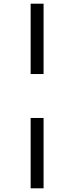

<svg xmlns="http://www.w3.org/2000/svg" viewBox="-20 -783 406 1040"><path d="M146 -382V-763H216V-382ZM146 237V-144H216V237Z"/></svg>

Font: Noto Sans UI Condensed
Style: Italic
Weight: 400
Width: 3
Italic angle: -12°
Designer: Monotype Design Team
Foundry: Monotype Imaging Inc.
Version: Version 1.901